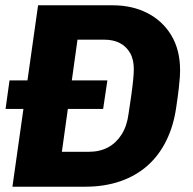

<svg xmlns="http://www.w3.org/2000/svg" viewBox="-20 -706 729 726"><path d="M27 0 124 -686H406Q480 -686 537.5 -656.5Q595 -627 628 -572Q661 -517 661 -440Q661 -429 660 -413.5Q659 -398 656 -371.5Q653 -345 646 -298Q636 -229 608.5 -173.5Q581 -118 537.5 -79.5Q494 -41 434.5 -20.5Q375 0 302 0ZM214 -132H315Q357 -132 388 -148.5Q419 -165 439.5 -197Q460 -229 466 -275Q472 -314 476.5 -346Q481 -378 483.5 -403.5Q486 -429 486 -444Q486 -481 472 -505.5Q458 -530 433.5 -543Q409 -556 374 -556H273ZM1 -294 16 -402H386L370 -294Z"/></svg>

Font: Chivo Medium
Style: Bold Italic
Weight: 700
Italic angle: -8.05°
Version: Version 2.002